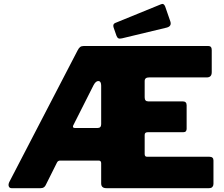

<svg xmlns="http://www.w3.org/2000/svg" viewBox="-20 -982 1167 1002"><path d="M1072 -164Q1094 -164 1094 -145V-22Q1094 -13 1088.5 -6.5Q1083 0 1070 0H535Q508 0 508 -25V-130Q508 -144 495 -144H294Q282 -144 277 -133L218 -15Q215 -9 209 -4.5Q203 0 192 0H40Q29 0 25.5 -10.5Q22 -21 31 -37L385 -719Q391 -731 398 -736.5Q405 -742 418 -742H1067Q1085 -742 1085 -721V-605Q1085 -578 1059 -578H758Q735 -578 735 -559V-474Q735 -453 753 -453H933Q954 -453 954 -433V-309Q954 -302 950 -297Q946 -292 936 -292H751Q735 -292 735 -278V-178Q735 -164 747 -164H1072ZM489 -314Q508 -314 508 -334V-535Q508 -558 494 -559Q480 -560 468 -537L366 -335Q353 -314 372 -314H489ZM842 -948 869 -870Q877 -845 850 -838L617 -782Q604 -779 598 -782Q592 -785 588 -795L573 -838Q567 -856 581 -862L821 -960Q835 -966 842 -948Z"/></svg>

Font: Libre Franklin Thin Black
Style: Regular
Weight: 900
Version: Version 3.000